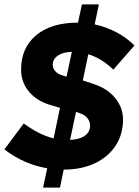

<svg xmlns="http://www.w3.org/2000/svg" viewBox="-24 -788 632 874"><path d="M172 66 191 -22Q84 -40 -4 -108L84 -226Q123 -198 155.5 -182Q188 -166 220 -158L249 -297L202 -311Q141 -330 106.5 -372.5Q72 -415 72 -471Q72 -571 141 -628Q210 -685 331 -685L349 -768H426L407 -677Q458 -666 505 -641.5Q552 -617 588 -581L492 -471Q465 -497 436.5 -514.5Q408 -532 378 -541L353 -422L404 -405Q465 -385 500.5 -341.5Q536 -298 536 -244Q536 -176 502 -124.5Q468 -73 407.5 -44.5Q347 -16 266 -16L249 66ZM279 -439 303 -552Q263 -551 239.5 -535Q216 -519 216 -493Q216 -477 227.5 -464Q239 -451 260 -445ZM295 -151Q325 -153 345 -161Q365 -169 375.5 -183Q386 -197 386 -216Q386 -235 374 -250Q362 -265 341 -272L322 -279Z"/></svg>

Font: Red Hat Text
Style: Italic
Weight: 300
Italic angle: -12°
Designer: Pentagram, MCKL
Foundry: Pentagram, MCKL
Version: Version 1.023